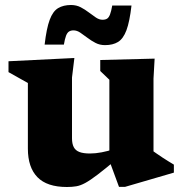

<svg xmlns="http://www.w3.org/2000/svg" viewBox="-20 -735 732 768"><path d="M268 -182Q268 -160 275 -146.5Q282 -133 297.8 -127Q313.5 -121 340 -121Q362 -121 387 -125.8Q412 -130.5 435 -138.5L446.5 -98Q400 -59 370.5 -36.5Q341 -14 321.2 -3.2Q301.5 7.5 284.8 10.2Q268 13 247.5 13Q168 13 129.8 -26.2Q91.5 -65.5 91.5 -140.5V-403L14 -446.5V-490L277.5 -503L268 -425ZM456 12.5 417.5 -92V-416L381 -451V-495L598.5 -500.5L594 -420.5V-129.5Q599 -126 609 -119Q619 -112 631.2 -104Q643.5 -96 655.2 -88.8Q667 -81.5 675.5 -76.5V-44.5L480 12.5ZM506 -713Q498.5 -648 485.8 -614Q473 -580 452.2 -567.2Q431.5 -554.5 400 -554.5Q379 -554.5 361.8 -563.5Q344.5 -572.5 329.5 -584Q314.5 -595.5 301 -604.5Q287.5 -613.5 274 -613.5Q263.5 -613.5 256.2 -609Q249 -604.5 244.2 -592.2Q239.5 -580 235.5 -556.5H158.5Q166 -621.5 178.8 -655.8Q191.5 -690 212.5 -702.5Q233.5 -715 264 -715Q285.5 -715 302.8 -706Q320 -697 335 -685.5Q350 -674 363.5 -665Q377 -656 390 -656Q401.5 -656 408.5 -660.5Q415.5 -665 420.2 -677.5Q425 -690 429 -713Z"/></svg>

Font: Newsreader 9pt
Style: Bold
Weight: 700
Designer: Hugues Gentile
Foundry: Production Type
Version: Version 1.003